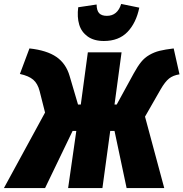

<svg xmlns="http://www.w3.org/2000/svg" viewBox="-62 -964 940 984"><path d="M470.2 -753.9Q419.4 -753.9 387.2 -777.1Q355 -800.3 343.8 -838.4Q332.5 -876.5 338.9 -926.8L433.1 -940.9Q433.6 -909.7 446.3 -896.2Q459 -882.8 485.8 -882.8Q540 -882.8 559.1 -943.8L651.9 -924.8Q635.7 -846.2 591.1 -800Q546.4 -753.9 470.2 -753.9ZM828.1 -715.8 857.9 -583Q825.2 -578.1 804.4 -561.5Q783.7 -544.9 761.2 -505.9L681.2 -366.2L779.8 0H586.9L524.9 -293H502.9L462.9 0H287.1L329.1 -293H310.1L168.9 0H-42L168.9 -387.2L141.1 -497.1Q131.3 -535.6 108.4 -555.4Q85.4 -575.2 40 -585L88.9 -715.8Q178.2 -706.1 227.3 -672.1Q276.4 -638.2 294.9 -574.2L337.9 -428.2H352.1L388.2 -695.8H561L524.9 -428.2H536.1L624 -588.9Q643.6 -624.5 661.4 -646.5Q679.2 -668.5 703.9 -682.6Q728.5 -696.8 756.1 -703.6Q783.7 -710.4 828.1 -715.8Z"/></svg>

Font: Fira Sans Compressed Heavy
Style: Italic
Weight: 900
Width: 3
Italic angle: -8°
Designer: Carrois Corporate & Edenspiekermann AG
Foundry: Carrois Corporate GbR & Edenspiekermann AG
Version: Version 4.203;PS 004.203;hotconv 1.0.88;makeotf.lib2.5.64775